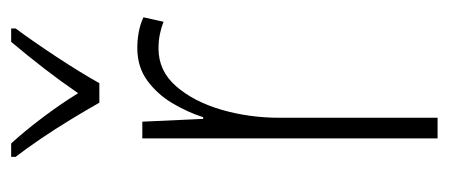

<svg xmlns="http://www.w3.org/2000/svg" viewBox="-250 -554 804 344"><g transform="rotate(-90 152.0 -382.0)"><path d="M238 -538Q252 -538 266 -535.5Q280 -533 293 -527L285 -491Q275 -495 263 -497.5Q251 -500 237 -500Q197 -500 169.5 -468.5Q142 -437 127.5 -387.5Q113 -338 113 -283V0H76V-529H106L111 -420H114Q123 -448 139 -475Q155 -502 179.5 -520Q204 -538 238 -538ZM140 -606Q127 -629 110 -657Q93 -685 75 -711.5Q57 -738 43 -756V-764H67Q89 -740 113.5 -707.5Q138 -675 157 -644Q179 -676 201 -704.5Q223 -733 249 -764H273V-756Q250 -725 222 -682.5Q194 -640 175 -606Z"/></g></svg>

Font: Noto Sans Kannada Condensed ExtraLight
Style: Regular
Weight: 200
Width: 3
Designer: Jelle Bosma - Monotype Design Team
Foundry: Monotype Imaging Inc.
Version: Version 2.005; ttfautohint (v1.8.4.7-5d5b)